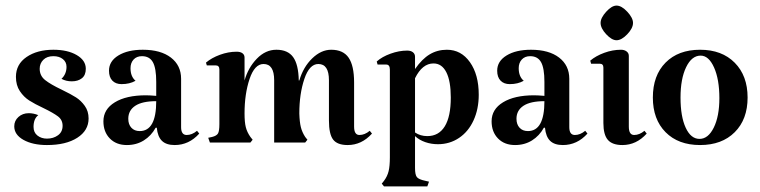

<svg xmlns="http://www.w3.org/2000/svg" viewBox="-20 -510 2718 687"><path d="M201 -189Q234 -173 252 -161.5Q270 -150 283.5 -131Q297 -112 297 -86Q297 -43 256.5 -17Q216 9 148 9Q97 9 64 -9.5Q31 -28 31 -58Q31 -78 46 -91.5Q61 -105 83 -105Q100 -105 117 -98Q100 -85 100 -56Q100 -36 114 -25Q128 -14 148 -14Q171 -14 187.5 -26Q204 -38 204 -60Q204 -81 187.5 -93.5Q171 -106 136 -123Q104 -138 84.5 -150.5Q65 -163 51 -184Q37 -205 37 -235Q37 -280 75 -306Q113 -332 171 -332Q222 -332 254.5 -313Q287 -294 287 -264Q287 -241 273 -230Q259 -219 237 -219Q216 -219 200 -228Q218 -245 218 -271Q218 -288 205 -298.5Q192 -309 171 -309Q148 -309 135 -296Q122 -283 122 -264Q122 -239 141.5 -223.5Q161 -208 201 -189Z M415 -209Q394 -209 382 -221.5Q370 -234 370 -257Q370 -291 403.5 -311.5Q437 -332 491 -332Q555 -332 591.5 -304Q628 -276 628 -228V-55Q628 -27 648 -27Q667 -27 685 -42L693 -32Q656 9 605 9Q575 9 559.5 -6Q544 -21 541 -53H537Q521 -24 494.5 -7.5Q468 9 434 9Q396 9 373 -14.5Q350 -38 350 -76Q350 -119 391 -144Q432 -169 502 -169Q515 -169 539 -167V-217Q539 -266 527 -287.5Q515 -309 488 -309Q469 -309 458 -297Q447 -285 447 -266Q447 -236 465 -221Q444 -209 415 -209ZM539 -148Q489 -148 464 -131.5Q439 -115 439 -85Q439 -65 450 -53Q461 -41 480 -41Q539 -41 539 -148Z M969 -332Q930 -332 899 -300Q868 -268 855 -222V-304Q855 -314 847.5 -319.5Q840 -325 827 -325Q797 -325 767 -314Q737 -303 717 -286L720 -276H752Q765 -276 765 -261V-66Q765 -41 760 -32.5Q755 -24 739 -20L725 -17L731 0H876L884 -10L876 -20Q864 -37 859.5 -55Q855 -73 855 -104Q855 -174 873 -227.5Q891 -281 923 -281Q961 -281 961 -223V0H1072L1080 -10L1072 -20Q1061 -37 1056.5 -55Q1052 -73 1051 -104Q1051 -174 1069 -227.5Q1087 -281 1119 -281Q1157 -281 1157 -223V-79Q1157 -30 1172 -10.5Q1187 9 1224 9Q1274 9 1311 -32L1303 -42Q1285 -27 1266 -27Q1247 -27 1247 -57V-215Q1247 -275 1227.5 -303.5Q1208 -332 1165 -332Q1129 -332 1097 -301Q1065 -270 1051 -222H1049Q1048 -279 1029 -305.5Q1010 -332 969 -332Z M1693 -171Q1693 -120 1674.5 -79.5Q1656 -39 1622.5 -16.5Q1589 6 1547 6Q1523 6 1501.5 -1.5Q1480 -9 1465 -23V91Q1465 115 1471.5 123.5Q1478 132 1502 137L1515 140L1509 157H1354L1346 147L1354 137Q1366 121 1370.5 102.5Q1375 84 1375 53V-261Q1375 -279 1362 -279H1331L1328 -290Q1347 -307 1377.5 -318Q1408 -329 1437 -329Q1450 -329 1457.5 -323Q1465 -317 1465 -307V-263Q1490 -299 1517.5 -315.5Q1545 -332 1579 -332Q1630 -332 1661.5 -287.5Q1693 -243 1693 -171ZM1593 -161Q1593 -220 1577 -251.5Q1561 -283 1531 -283Q1491 -283 1465 -230V-36Q1484 -23 1509 -23Q1550 -23 1571.5 -58Q1593 -93 1593 -161Z M1804 -209Q1783 -209 1771 -221.5Q1759 -234 1759 -257Q1759 -291 1792.5 -311.5Q1826 -332 1880 -332Q1944 -332 1980.5 -304Q2017 -276 2017 -228V-55Q2017 -27 2037 -27Q2056 -27 2074 -42L2082 -32Q2045 9 1994 9Q1964 9 1948.5 -6Q1933 -21 1930 -53H1926Q1910 -24 1883.5 -7.5Q1857 9 1823 9Q1785 9 1762 -14.5Q1739 -38 1739 -76Q1739 -119 1780 -144Q1821 -169 1891 -169Q1904 -169 1928 -167V-217Q1928 -266 1916 -287.5Q1904 -309 1877 -309Q1858 -309 1847 -297Q1836 -285 1836 -266Q1836 -236 1854 -221Q1833 -209 1804 -209ZM1928 -148Q1878 -148 1853 -131.5Q1828 -115 1828 -85Q1828 -65 1839 -53Q1850 -41 1869 -41Q1928 -41 1928 -148Z M2249 -27Q2268 -27 2286 -42L2294 -32Q2257 9 2207 9Q2171 9 2155 -9.5Q2139 -28 2139 -70V-268Q2139 -282 2126 -282H2095L2092 -293Q2112 -310 2142 -321Q2172 -332 2202 -332Q2214 -332 2222 -326Q2230 -320 2230 -310V-57Q2230 -27 2249 -27ZM2186 -490Q2204 -490 2224.5 -468Q2245 -446 2245 -428Q2245 -409 2224.5 -387.5Q2204 -366 2186 -366Q2169 -366 2149 -387.5Q2129 -409 2129 -428Q2129 -446 2149 -468Q2169 -490 2186 -490Z M2485 -332Q2563 -332 2609 -285.5Q2655 -239 2655 -161Q2655 -83 2609 -37Q2563 9 2485 9Q2407 9 2361.5 -37Q2316 -83 2316 -161Q2316 -240 2361.5 -286Q2407 -332 2485 -332ZM2487 -311Q2455 -311 2435 -269.5Q2415 -228 2415 -161Q2415 -93 2433.5 -53Q2452 -13 2483 -13Q2514 -13 2534 -53.5Q2554 -94 2554 -159Q2554 -226 2535 -268.5Q2516 -311 2487 -311Z"/></svg>

Font: Katibeh
Style: Regular
Weight: 400
Designer: Arabic design by Kourosh Beigpour, Latin design by Eduardo Tunni, engineering by Lasse Fister
Version: Version 1.0010g